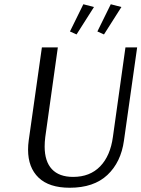

<svg xmlns="http://www.w3.org/2000/svg" viewBox="-20 -873 665 903"><path d="M372 -853 422 -840 340 -711 309 -725ZM501 -853 551 -840 469 -711 438 -725ZM308 10Q211 10 161.5 -37.5Q112 -85 112 -169Q112 -190 115 -212L177 -650H252L193 -229Q190 -205 190 -184Q190 -114 224 -77.5Q258 -41 324 -41Q403 -41 451 -90.5Q499 -140 511 -229L570 -650H625L563 -212Q549 -110 485 -50Q421 10 308 10Z"/></svg>

Font: Arsenal
Style: Italic
Weight: 400
Italic angle: -9.10001°
Designer: Andrij Shevchenko
Foundry: Stairsfor
Version: Version 2.001;PS 002.001;hotconv 1.0.88;makeotf.lib2.5.64775